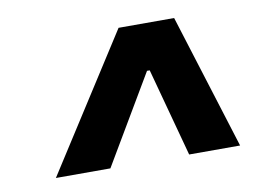

<svg xmlns="http://www.w3.org/2000/svg" viewBox="-47 -776 584 442"><g transform="rotate(-10 245.0 -555.5)"><path d="M298.3 -644H323.7L317.4 -604H292ZM51.3 -397.5 253.4 -712.9H383.3L481.9 -397.5H362.8L303.2 -618.2H309.1L178.7 -397.5Z"/></g></svg>

Font: Inter 17pt ExtraBold
Style: Italic
Weight: 800
Italic angle: -9.3988°
Version: Version 4.001;git-66647c0bb